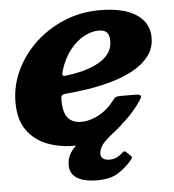

<svg xmlns="http://www.w3.org/2000/svg" viewBox="-51 -586 728 802"><g transform="rotate(-5 312.5 -184.5)"><path d="M325.5 169.5Q383 169.5 417.2 146Q451.5 122.5 473 95Q477 89.5 477.5 87Q478 84.5 474 81L453.5 61Q447.5 55.5 438 64.5Q428 74 415 81Q402 88 383.5 88Q363 88 353.5 78.5Q344 69 348 50Q353 29.5 370 12Q387 -5.5 407.2 -21Q427.5 -36.5 442 -49.5Q449.5 -56.5 446.8 -61Q444 -65.5 434.5 -75Q432 -78.5 421.5 -82.5Q411 -86.5 401.5 -81Q378.5 -67.5 347.2 -50.5Q316 -33.5 285.8 -13Q255.5 7.5 234.8 32Q214 56.5 211.5 86Q208.5 115 221.5 133.5Q234.5 152 261.2 160.8Q288 169.5 325.5 169.5ZM12.5 -184.5Q12.5 -112 44 -67.5Q75.5 -23 127.5 -2.8Q179.5 17.5 241.5 17.5Q313 17.5 367.5 -6.5Q422 -30.5 462.2 -68.2Q502.5 -106 530 -148Q540 -162 535.8 -167.5Q531.5 -173 511.5 -173H451Q436 -173 430.5 -169.2Q425 -165.5 419.5 -158Q401 -133 377.8 -115.5Q354.5 -98 329 -88.8Q303.5 -79.5 279 -79.5Q244 -79.5 224.2 -101.5Q204.5 -123.5 204.5 -179Q204.5 -191 208 -196Q211.5 -201 223 -202Q268 -205.5 319.8 -213.5Q371.5 -221.5 421.5 -236Q471.5 -250.5 512.5 -273.2Q553.5 -296 578 -328.5Q602.5 -361 602.5 -405.5Q602.5 -467 549.2 -502.2Q496 -537.5 395.5 -537.5Q317 -537.5 247.5 -508.8Q178 -480 125.2 -430.5Q72.5 -381 42.5 -317.5Q12.5 -254 12.5 -184.5ZM233.5 -277.5Q220.5 -276 218.5 -280.5Q216.5 -285 220.5 -299Q236.5 -350.5 263.5 -384.5Q290.5 -418.5 322.5 -435.8Q354.5 -453 384.5 -453Q409.5 -453 419.5 -440.8Q429.5 -428.5 429.5 -406Q429.5 -375.5 413 -353.2Q396.5 -331 368.5 -315.8Q340.5 -300.5 305.5 -291.2Q270.5 -282 233.5 -277.5Z"/></g></svg>

Font: Besley ExtraBold
Style: Italic
Weight: 800
Italic angle: -13°
Designer: Owen Earl
Foundry: indestructible type*
Version: Version 2.001